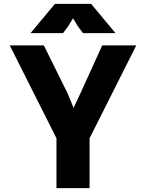

<svg xmlns="http://www.w3.org/2000/svg" viewBox="-20 -966 750 986"><path d="M30 -733 270 -256V0H440V-256L680 -733H505L394 -489L358 -412L326 -489L205 -733ZM137 -796H304L330 -831L355 -872L380 -831L406 -796H573L448 -946H262Z"/></svg>

Font: Kreadon Extra Bold
Style: Regular
Weight: 800
Designer: kohakuno
Foundry: StudioGnu
Version: Version 1.000;Glyphs 3.1.2 (3151)